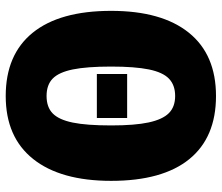

<svg xmlns="http://www.w3.org/2000/svg" viewBox="-72 -684 776 672"><g transform="rotate(90 316.0 -348.0)"><path d="M613 -349Q613 -172 536.5 -76Q460 20 316 20Q171 20 94.5 -74.5Q18 -169 18 -349Q18 -526 94.5 -621Q171 -716 316 -716Q461 -716 537 -622.5Q613 -529 613 -349ZM213 -349Q213 -264 223 -215Q233 -166 255 -144.5Q277 -123 316 -123Q355 -123 377 -144.5Q399 -166 409 -214.5Q419 -263 419 -349Q419 -432 408.5 -480.5Q398 -529 376 -551Q354 -573 316 -573Q278 -573 255.5 -551.5Q233 -530 223 -481Q213 -432 213 -349ZM393 -405V-299H239V-405Z"/></g></svg>

Font: Fira Sans Condensed Black
Style: Regular
Weight: 900
Width: 3
Designer: Carrois Corporate & Edenspiekermann AG
Foundry: Carrois Corporate GbR & Edenspiekermann AG
Version: Version 4.203